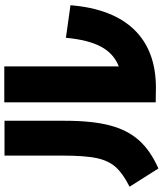

<svg xmlns="http://www.w3.org/2000/svg" viewBox="49 -807 766 904"><g transform="rotate(-90 432.0 -355.0)"><path d="M402.3 -717.8H571.3V-178.7Q631.8 -202.1 664.1 -262.2Q696.3 -322.3 706.1 -427.7L859.4 -406.2Q843.3 -208.5 744.4 -106.2Q645.5 -3.9 470.7 -3.9L402.3 -4.9ZM151.4 -444.3V-716.8H315.4V-432.6Q315.4 -304.7 293.7 -221.4Q272 -138.2 223.4 -83.7Q174.8 -29.3 90.8 7.8L4.9 -127.9Q67.9 -159.7 98.1 -194.1Q128.4 -228.5 139.9 -284.4Q151.4 -340.3 151.4 -444.3Z"/></g></svg>

Font: Pretendard GOV Black
Style: Regular
Weight: 900
Designer: Base glyphs from Inter by Rasmus Andersson; Hangeul glyphs from Noto Sans CJK(Source Han Sans) by Jang Soo-young and Kan
Foundry: Kil Hyung-jin
Version: Version 1.309